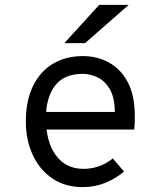

<svg xmlns="http://www.w3.org/2000/svg" viewBox="-20 -752 656 784"><path d="M318.5 12Q245 12 192.8 -24Q140.5 -60 113 -121Q85.5 -182 85.5 -256Q85.5 -340.5 114.5 -400.2Q143.5 -460 195.8 -491.5Q248 -523 318.5 -523Q376 -523 424.2 -497Q472.5 -471 501.5 -416.8Q530.5 -362.5 530.5 -277.5Q530.5 -268 530.2 -254.2Q530 -240.5 528 -223H149.5V-295H449Q448 -356 427.2 -389.8Q406.5 -423.5 376.5 -437Q346.5 -450.5 318.5 -450.5Q240.5 -450.5 204 -401.2Q167.5 -352 167.5 -269.5Q167.5 -173.5 208 -118Q248.5 -62.5 321 -62.5Q351.5 -62.5 381.5 -72.2Q411.5 -82 440.5 -105L486.5 -51.5Q454.5 -24 411.2 -6Q368 12 318.5 12ZM243 -576 385 -732H505.5L327.5 -576Z"/></svg>

Font: Overpass Mono
Style: Regular
Weight: 400
Designer: Delve Withrington, Dave Bailey
Foundry: Delve Fonts LLC
Version: Version 4.000